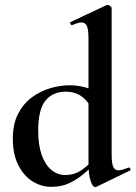

<svg xmlns="http://www.w3.org/2000/svg" viewBox="-20 -745 550 779"><path d="M189 13Q146 13 110.5 -10Q75 -33 53.5 -76.5Q32 -120 32 -182Q32 -243 54 -284.5Q76 -326 110.5 -351Q145 -376 185 -387.5Q225 -399 261 -399Q297 -399 328 -390Q359 -381 384 -368L361 -287Q340 -332 313 -352.5Q286 -373 246 -373Q195 -373 165 -337.5Q135 -302 135 -214Q135 -157 149 -117Q163 -77 188 -56Q213 -35 244 -35Q284 -35 314 -57Q344 -79 372 -110L382 -101Q361 -77 332.5 -50.5Q304 -24 268.5 -5.5Q233 13 189 13ZM433 -712V-116Q433 -82 439.5 -68Q446 -54 461 -54Q468 -54 478.5 -57Q489 -60 502 -65Q505 -67 508 -61.5Q511 -56 509 -54L371 13Q368 14 366 14Q356 14 347.5 -11Q339 -36 339 -82V-589Q339 -623 333 -638.5Q327 -654 310 -654Q303 -654 293.5 -651Q284 -648 273 -643Q269 -642 266 -648Q263 -654 265 -655L412 -724Q414 -725 416 -725Q421 -725 427 -720.5Q433 -716 433 -712Z"/></svg>

Font: Cormorant Infant Light
Style: Bold
Weight: 700
Version: Version 4.001